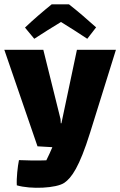

<svg xmlns="http://www.w3.org/2000/svg" viewBox="-21 -691 558 891"><path d="M262 -589C303 -564 343 -538 384 -511L425 -564C383 -602 341 -638 299 -671H219C177 -637 136 -602 95 -563L138 -511C179 -538 221 -564 262 -589ZM336 -460 264 -119H261L260 -138L180 -460H-1L153 -12L222 -8C214 11 204 33 194 53C145 55 97 53 67 52C61 81 55 135 57 169C121 188 241 183 278 157C311 134 347 85 397 -75L517 -460Z"/></svg>

Font: FilmFarsi_V5 Display
Style: Regular
Weight: 400
Designer: Borna Izadpanah
Foundry: Borna Izadpanah
Version: Version 1.000;PS 001.000;hotconv 1.0.88;makeotf.lib2.5.64775